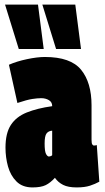

<svg xmlns="http://www.w3.org/2000/svg" viewBox="-20 -809 457 839"><path d="M4 -164Q4 -227 27.5 -263Q51 -299 97 -317.5Q143 -336 208 -345V-346Q208 -363 193.5 -371.5Q179 -380 160 -380Q144 -380 121 -376.5Q98 -373 56 -359L19 -526Q53 -541 98 -550.5Q143 -560 176 -560Q289 -560 334.5 -504Q380 -448 380 -349V-198Q380 -182 383.5 -177.5Q387 -173 390 -173Q397 -173 403 -175L414 -15Q396 -5 373 2.5Q350 10 315 10Q278 10 256 -1Q234 -12 220 -32Q200 -10 179.5 0Q159 10 122 10Q78 10 52 -16Q26 -42 15 -81.5Q4 -121 4 -164ZM175 -182Q175 -148 181 -136.5Q187 -125 194 -125Q196 -125 201 -126.5Q206 -128 208 -131V-238Q192 -237 183.5 -226Q175 -215 175 -182ZM62 -595 2 -789H146L171 -595ZM225 -595 165 -789H309L334 -595Z"/></svg>

Font: Georama ExtraCondensed Black
Style: Regular
Weight: 900
Width: 2
Designer: Jean-Baptiste Levee
Foundry: Production Type
Version: Version 1.000